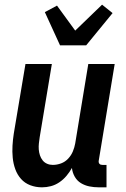

<svg xmlns="http://www.w3.org/2000/svg" viewBox="-20 -794 540 822"><path d="M160 8Q133 8 109.5 -1Q86 -10 70 -28Q54 -46 45.5 -69.5Q37 -93 34.5 -118.5Q32 -144 33.5 -170Q35 -196 39 -222L89 -520H202L150 -207Q148 -194 146.5 -180.5Q145 -167 146 -154Q147 -141 151 -129Q155 -117 162.5 -107.5Q170 -98 181.5 -93Q193 -88 206 -88Q224 -88 241.5 -94.5Q259 -101 272 -115Q285 -129 292 -146Q299 -163 302 -180L358 -520H471L403 -108Q402 -104 402.5 -100Q403 -96 405.5 -93Q408 -90 411.5 -89Q415 -88 419 -88H436V8H403Q382 8 362.5 4Q343 0 326.5 -10Q310 -20 300 -37.5Q290 -55 288 -75Q278 -57 264.5 -41Q251 -25 234 -13.5Q217 -2 198 3Q179 8 160 8ZM237 -600 172 -742 224 -770 302 -663 417 -774 462 -738 349 -600Z"/></svg>

Font: Iosevka Custom
Style: Bold Italic
Weight: 700
Italic angle: -9°
Designer: Belleve Invis
Foundry: Belleve Invis
Version: Version 30.3.1; ttfautohint (v1.8.3)